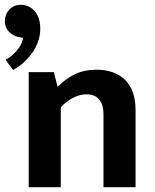

<svg xmlns="http://www.w3.org/2000/svg" viewBox="-54 -776 643 796"><path d="M198 0H65V-477H169L185 -416Q218 -450 257 -468.5Q296 -487 344 -487Q423 -487 465.5 -444Q508 -401 508 -319V0H375V-305Q375 -342 357 -363.5Q339 -385 304 -385Q277 -385 249 -370.5Q221 -356 198 -331ZM25 -622Q0 -627 -17 -644.5Q-34 -662 -34 -689Q-34 -715 -16 -735.5Q2 -756 34 -756Q47 -756 61 -750.5Q75 -745 86.5 -733.5Q98 -722 105.5 -703Q113 -684 113 -657Q113 -629 103.5 -603Q94 -577 78 -555Q62 -533 42 -515Q22 -497 0 -486L-31 -528Q-5 -542 16 -566.5Q37 -591 42 -619Z"/></svg>

Font: Mukta Vaani
Style: Bold
Weight: 700
Designer: Noopur Datye, Girish Dalvi, Yashodeep Gholap, Pallavi Karambelkar
Foundry: Ek Type
Version: Version 2.538;PS 1.000;hotconv 16.6.51;makeotf.lib2.5.65220;